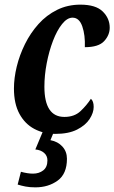

<svg xmlns="http://www.w3.org/2000/svg" viewBox="-20 -566 492 826"><path d="M218 10Q168 10 127.5 -11.5Q87 -33 63.5 -76.5Q40 -120 40 -185Q40 -230 52 -279.5Q64 -329 87.5 -376.5Q111 -424 145.5 -462.5Q180 -501 225.5 -523.5Q271 -546 326 -546Q392 -546 422 -516.5Q452 -487 452 -447Q452 -415 428 -389Q404 -363 345 -363Q347 -415 334 -452.5Q321 -490 292 -490Q269 -490 247 -462.5Q225 -435 208 -390.5Q191 -346 181 -294Q171 -242 171 -193Q171 -63 257 -63Q300 -63 326.5 -88Q353 -113 371 -141Q383 -131 383 -106Q383 -81 365.5 -54Q348 -27 311.5 -8.5Q275 10 218 10ZM132 240Q108 240 90 236.5Q72 233 56 228L70 173Q99 181 122 181Q148 181 166 167Q184 153 184 124Q184 104 169.5 91.5Q155 79 132 77L168 -9H216L197 37Q229 43 248.5 64.5Q268 86 268 117Q268 182 228 211Q188 240 132 240Z"/></svg>

Font: Noto Serif ExtraCondensed
Style: Bold Italic
Weight: 700
Width: 2
Italic angle: -12°
Designer: Monotype Design Team
Foundry: Monotype Imaging Inc.
Version: Version 2.013; ttfautohint (v1.8.4.7-5d5b)